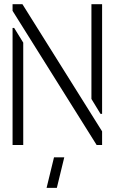

<svg xmlns="http://www.w3.org/2000/svg" viewBox="-20 -704 557 932"><path d="M206.1 208 242.2 59.6H292L255.9 208ZM41 0V-568.4H48.8L92.8 -497.1V0ZM41 -651.4V-683.6H88.9L475.6 -66.4V0H449.2ZM423.8 -223.6V-683.6H475.6V-151.4H467.8Z"/></svg>

Font: Post No Bills Colombo
Style: Regular
Weight: 500
Designer: Kosala Senevirathne, Siva Puranthara, Lasantha Premarathna, Tharique Azeez
Foundry: Mooniak
Version: Version 1.220 ; ttfautohint (v1.5)